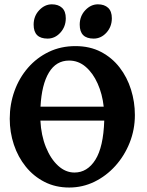

<svg xmlns="http://www.w3.org/2000/svg" viewBox="-20 -840 669 875"><path d="M594.7 -315.9Q594.7 -249.5 571 -189.9Q547.4 -130.4 505.9 -84.2Q464.4 -38.1 410.4 -11.7Q356.4 14.6 295.4 14.6Q232.9 14.6 182.9 -11Q132.8 -36.6 97.4 -80.6Q62 -124.5 43.2 -180.9Q24.4 -237.3 24.4 -298.8Q24.4 -365.2 45.9 -425Q67.4 -484.9 107.4 -531Q147.5 -577.1 202.4 -603.5Q257.3 -629.9 323.7 -629.9Q389.6 -629.9 440.2 -603.5Q490.7 -577.1 525.1 -532.5Q559.6 -487.8 577.1 -431.6Q594.7 -375.5 594.7 -315.9ZM164.1 -290.5Q167.5 -223.1 189.2 -169.4Q210.9 -115.7 244.9 -84.7Q278.8 -53.7 319.3 -53.7Q377.9 -53.7 414.6 -111.8Q451.2 -169.9 455.1 -290.5ZM452.6 -354Q446.3 -411.6 425 -459.2Q403.8 -506.8 370.6 -535.4Q337.4 -564 294.9 -564Q235.8 -564 202.9 -509.3Q169.9 -454.6 164.6 -354ZM279.8 -756.8Q279.8 -718.3 255.1 -691.2Q230.5 -664.1 196.8 -664.1Q133.3 -664.1 133.3 -727.5Q133.3 -766.6 158.7 -793.5Q184.1 -820.3 216.3 -820.3Q245.6 -820.3 262.7 -804.4Q279.8 -788.6 279.8 -756.8ZM489.7 -756.8Q489.7 -718.3 465.1 -691.2Q440.4 -664.1 406.7 -664.1Q343.3 -664.1 343.3 -727.5Q343.3 -766.6 368.7 -793.5Q394 -820.3 426.3 -820.3Q455.6 -820.3 472.7 -804.4Q489.7 -788.6 489.7 -756.8Z"/></svg>

Font: Gentium Book Plus
Style: Bold
Weight: 700
Designer: Victor Gaultney, Annie Olsen, Iska Routamaa, Becca Hirsbrunner
Foundry: SIL International
Version: Version 6.101